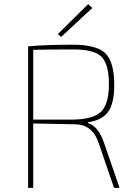

<svg xmlns="http://www.w3.org/2000/svg" viewBox="-20 -916 646 936"><path d="M262 -750 410 -896 430 -877 278 -736ZM117 -690Q197 -698 336 -698Q448 -698 492 -658Q537 -615 537 -502Q537 -411 506 -369Q477 -330 409 -320V-316Q460 -300 487 -220L563 0H536L461 -219Q431 -308 349 -310L142 -314V0H117ZM337 -333Q434 -335 471 -370Q511 -407 511 -506Q511 -605 473 -641Q437 -675 340 -675Q208 -675 142 -673V-333Z"/></svg>

Font: Taylor Sans Thin
Style: Regular
Weight: 100
Italic angle: -8°
Designer: Natanael Gama
Version: Version 1.001 September 8, 2015